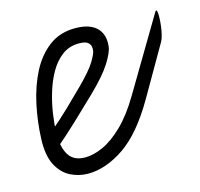

<svg xmlns="http://www.w3.org/2000/svg" viewBox="-86 -633 765 735"><g transform="rotate(-15 297.0 -265.5)"><path d="M182 -53Q193.5 -53 199.2 -42.8Q205 -32.5 204.5 -20.5Q204 -9 197.2 0.5Q190.5 10 177 10Q140.5 10 107.5 -6.5Q74.5 -23 54.5 -61.2Q34.5 -99.5 37 -164.5Q39.5 -232.5 53.8 -299.2Q68 -366 96 -420.8Q124 -475.5 167.5 -508.2Q211 -541 271.5 -541Q310 -541 334.8 -529Q359.5 -517 370.5 -494.5Q381.5 -472 378 -441Q376 -418 350.2 -377.2Q324.5 -336.5 266 -280Q225.5 -241 181 -198.8Q136.5 -156.5 92 -118.5L88 -186.5Q125.5 -218.5 161.8 -253.2Q198 -288 230 -320Q278.5 -368 297 -398Q315.5 -428 316.5 -441.5Q317.5 -448 315.8 -457.2Q314 -466.5 304.2 -473.8Q294.5 -481 270 -481Q232.5 -481 204.2 -460Q176 -439 156.2 -404.8Q136.5 -370.5 124 -329.2Q111.5 -288 105.5 -247.2Q99.5 -206.5 98.5 -173Q97.5 -116.5 117 -84.8Q136.5 -53 182 -53ZM182 -53Q215 -53 253.5 -70.5Q292 -88 333.2 -128Q374.5 -168 414.5 -235.5L584.5 -521.5Q587 -526 589.5 -526Q592.5 -526 593.5 -516.8Q594.5 -507.5 594 -493.5Q593.5 -479.5 591.5 -464Q589.5 -446.5 585.5 -430.2Q581.5 -414 576.5 -405.5L463.5 -209.5Q394 -89.5 320.5 -39.8Q247 10 177 10Q164 10 156.8 0.5Q149.5 -9 149.5 -20.5Q149.5 -32.5 157.2 -42.8Q165 -53 182 -53Z"/></g></svg>

Font: Edu NSW ACT Cursive
Style: Regular
Weight: 400
Designer: Tina and Corey Anderson, Eben Sorkin, Mirko Velimirovic
Foundry: Sorkin Type Co.
Version: Version 2.000